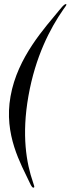

<svg xmlns="http://www.w3.org/2000/svg" viewBox="-20 -749 335 911"><path d="M140 141C146 139 141 131 137 117C105 25 82 -108 115 -294C148 -480 217 -613 281 -705C291 -719 298 -727 294 -729C289 -731 282 -726 264 -704C194 -618 63 -479 30 -292C-3 -109 80 30 120 116C130 138 135 143 140 141Z"/></svg>

Font: RL Madena Oblique
Style: Regular
Weight: 400
Italic angle: -10°
Designer: I Kadek Wantara Putra
Foundry: Roughlines ID
Version: Version 1.000;Glyphs 3.1.2 (3151)